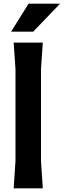

<svg xmlns="http://www.w3.org/2000/svg" viewBox="-20 -1034 350 1054"><path d="M65 -150V-655L55 -800H215L205 -655V-150L215 0H55ZM310 -1014 162 -860H41L137 -1014Z"/></svg>

Font: Farro
Style: Bold
Weight: 700
Designer: Aceler Chua
Foundry: Grayscale Limited
Version: Version 1.101